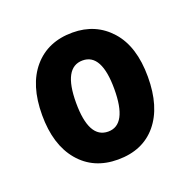

<svg xmlns="http://www.w3.org/2000/svg" viewBox="-76 -797 502 505"><g transform="rotate(-20 175.0 -544.5)"><path d="M322 -545Q322 -461 283 -414Q244 -367 174 -367Q106 -367 66 -414.5Q26 -462 26 -545Q26 -629 66 -675.5Q106 -722 175 -722Q240 -722 281 -676Q322 -630 322 -545ZM121 -545Q121 -445 175 -445Q228 -445 228 -545Q228 -644 175 -644Q121 -644 121 -545Z"/></g></svg>

Font: Noto Sans Gujarati Condensed
Style: Bold
Weight: 700
Width: 3
Designer: Jelle Bosma - Monotype Design Team, Universal Thirst
Foundry: Monotype Imaging Inc.
Version: Version 2.106; ttfautohint (v1.8.4.7-5d5b)